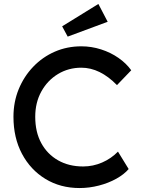

<svg xmlns="http://www.w3.org/2000/svg" viewBox="-20 -940 719 970"><path d="M382 10Q285 10 209.5 -36Q134 -82 91 -163Q48 -244 48 -350Q48 -425 74.5 -489.5Q101 -554 148 -603Q195 -652 257 -679Q319 -706 391 -706Q442 -706 490.5 -690.5Q539 -675 578.5 -647.5Q618 -620 643 -585L571 -510Q485 -598 391 -598Q326 -598 273 -566Q220 -534 189 -478Q158 -422 158 -350Q158 -273 188.5 -217Q219 -161 273.5 -130Q328 -99 400 -99Q450 -99 496 -119Q542 -139 576 -174L630 -86Q607 -59 567.5 -37Q528 -15 479.5 -2.5Q431 10 382 10ZM322 -755 294 -807 477 -920 524 -830Z"/></svg>

Font: Lexend Deca
Style: Regular
Weight: 400
Designer: Bonnie Shaver-Troup, Thomas Jockin
Foundry: Lexend
Version: Version 1.008; ttfautohint (v1.8.4.7-5d5b)